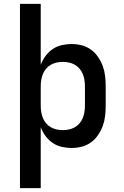

<svg xmlns="http://www.w3.org/2000/svg" viewBox="-20 -755 640 990"><path d="M83 215V-735H190V-421Q199 -445 214.5 -466Q230 -487 251 -501.5Q272 -516 297.5 -522Q323 -528 348 -528Q375 -528 401 -521.5Q427 -515 448.5 -499.5Q470 -484 485.5 -461.5Q501 -439 510 -414Q519 -389 522 -363Q525 -337 525 -310V-210Q525 -183 522 -157Q519 -131 510 -106Q501 -81 485.5 -58.5Q470 -36 448.5 -20.5Q427 -5 401 1.5Q375 8 348 8Q323 8 297.5 2Q272 -4 251 -18.5Q230 -33 214.5 -54Q199 -75 190 -99V215ZM304 -84Q320 -84 336 -87.5Q352 -91 366 -99Q380 -107 390.5 -119.5Q401 -132 407 -147Q413 -162 415.5 -178Q418 -194 418 -210V-310Q418 -326 415.5 -342Q413 -358 407 -373Q401 -388 390.5 -400.5Q380 -413 366 -421Q352 -429 336 -432.5Q320 -436 304 -436Q288 -436 272 -432.5Q256 -429 242 -421Q228 -413 217.5 -400.5Q207 -388 201 -373Q195 -358 192.5 -342Q190 -326 190 -310V-210Q190 -194 192.5 -178Q195 -162 201 -147Q207 -132 217.5 -119.5Q228 -107 242 -99Q256 -91 272 -87.5Q288 -84 304 -84Z"/></svg>

Font: Iosevka Semibold Extended
Style: Regular
Weight: 600
Width: 7
Monospace: yes
Designer: Belleve Invis
Foundry: Belleve Invis
Version: Version 32.5.0; ttfautohint (v1.8.4)